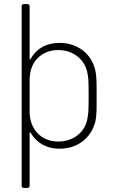

<svg xmlns="http://www.w3.org/2000/svg" viewBox="-20 -720 559 940"><path d="M453 -249C453 -305 454 -345 446 -378C428 -455 362 -510 271 -510C204 -510 157 -480 130 -432C128 -428 125 -429 125 -433V-690C125 -696 121 -700 115 -700H96C90 -700 86 -696 86 -690V190C86 196 90 200 96 200H115C121 200 125 196 125 190V-69C125 -73 128 -74 130 -70C157 -23 205 8 272 8C362 8 428 -47 447 -126C454 -158 453 -194 453 -249ZM408 -140C398 -75 341 -27 265 -27C186 -27 139 -80 128 -140C127 -147 126 -153 125 -163V-338L128 -362C138 -424 188 -475 265 -475C342 -475 397 -425 408 -362C412 -343 414 -333 414 -252C414 -171 412 -161 408 -140Z"/></svg>

Font: Barlow ExtraLight
Style: Regular
Weight: 275
Designer: Jeremy Tribby
Foundry: Tribby Type
Version: Version 1.422;hotconv 1.0.109;makeotfexe 2.5.65596